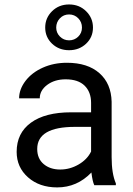

<svg xmlns="http://www.w3.org/2000/svg" viewBox="-20 -814 584 844"><path d="M394.5 0Q386.7 -15.6 381.8 -55.7Q318.8 9.8 231.4 9.8Q153.3 9.8 103.3 -34.4Q53.2 -78.6 53.2 -146.5Q53.2 -229 116 -274.7Q178.7 -320.3 292.5 -320.3H380.4V-361.8Q380.4 -409.2 352.1 -437.3Q323.7 -465.3 268.6 -465.3Q220.2 -465.3 187.5 -440.9Q154.8 -416.5 154.8 -381.8H64Q64 -421.4 92 -458.3Q120.1 -495.1 168.2 -516.6Q216.3 -538.1 273.9 -538.1Q365.2 -538.1 417 -492.4Q468.8 -446.8 470.7 -366.7V-123.5Q470.7 -50.8 489.3 -7.8V0ZM244.6 -68.8Q287.1 -68.8 325.2 -90.8Q363.3 -112.8 380.4 -147.9V-256.3H309.6Q143.6 -256.3 143.6 -159.2Q143.6 -116.7 171.9 -92.8Q200.2 -68.8 244.6 -68.8ZM388.7 -692.9Q388.7 -650.4 358.4 -621.8Q328.1 -593.3 283.7 -593.3Q238.8 -593.3 208.7 -622.1Q178.7 -650.9 178.7 -692.9Q178.7 -734.9 208.7 -764.6Q238.8 -794.4 283.7 -794.4Q328.6 -794.4 358.6 -764.6Q388.7 -734.9 388.7 -692.9ZM227.1 -692.9Q227.1 -669.9 243.4 -653.3Q259.8 -636.7 283.7 -636.7Q307.1 -636.7 323.7 -652.8Q340.3 -668.9 340.3 -692.9Q340.3 -716.8 324 -733.6Q307.6 -750.5 283.7 -750.5Q259.3 -750.5 243.2 -733.4Q227.1 -716.3 227.1 -692.9Z"/></svg>

Font: RobotoSquareBracket
Style: Square-Bracket
Weight: 400
Version: Version 2.137; 2017